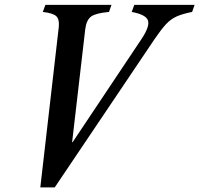

<svg xmlns="http://www.w3.org/2000/svg" viewBox="-20 -782 843 812"><path d="M150.5 10.5 228.5 -667Q232 -699.5 218.5 -713Q205 -726.5 161 -731.5L172 -761.5H451.5L441 -731.5Q385 -726.5 365.2 -712Q345.5 -697.5 340.5 -658.5L285 -180.5H287L580.5 -620Q614.5 -672 605.5 -696.2Q596.5 -720.5 537 -731.5L548 -761.5H803L792.5 -731.5Q752 -723.5 727.2 -712.5Q702.5 -701.5 682.2 -679.8Q662 -658 635 -618.5L211.5 10.5Z"/></svg>

Font: Libre Caslon Condensed SemiBold Italic
Style: Regular
Weight: 600
Italic angle: -22.583°
Designer: Pablo Impallari, Rodrigo Fuenzalida, Katja Schimmel, Ertekin Erdin
Foundry: Pablo Impallari, Rodrigo Fuenzalida
Version: Version 2.000; ttfautohint (v1.8.4.7-5d5b);gftools[0.9.33]